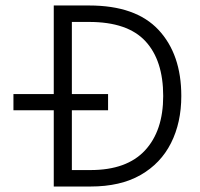

<svg xmlns="http://www.w3.org/2000/svg" viewBox="-20 -680 730 700"><path d="M176 0V-278H29V-337H176V-660H305Q475 -660 558 -571Q641 -482 641 -330Q641 -233 603.5 -158.5Q566 -84 492.5 -42Q419 0 310 0ZM310 -60Q442 -60 508.5 -131.5Q575 -203 575 -330Q575 -460 510 -530Q445 -600 305 -600H242V-337H374V-278H242V-60Z"/></svg>

Font: Lil Grotesk
Style: Regular
Weight: 400
Designer: Bastien Sozeau
Foundry: NBR — Bastien Sozeau
Version: Version 4.002; ttfautohint (v1.8.4.7-5d5b)